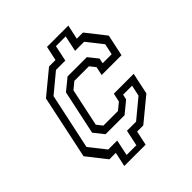

<svg xmlns="http://www.w3.org/2000/svg" viewBox="-190 -834 968 968"><g transform="rotate(-45 294.5 -350.0)"><path d="M145.5 0 162 -77H116L35 -180L107 -520L232 -623H278L294.5 -700H446.5L430 -623H474L555 -520L530.5 -405H389L399 -451L375 -481.5H271L234 -451L191 -249L215 -218.5H319L356 -249L366 -295H507.5L483 -180L358 -77H314L297.5 0ZM193 -31H262.5L280.5 -116H345.5L447 -200L459.5 -258.5H395.5L389.5 -231L327.5 -180H192L149.5 -233.5L200 -470.5L262.5 -521.5H400L440.5 -471L434.5 -443.5H499L511.5 -502L445 -586H380.5L398.5 -671H329L311 -586H244.5L142.5 -501.5L78.5 -202.5L147 -116H211Z"/></g></svg>

Font: Tourney
Style: Italic
Weight: 400
Italic angle: -12°
Version: Version 1.015